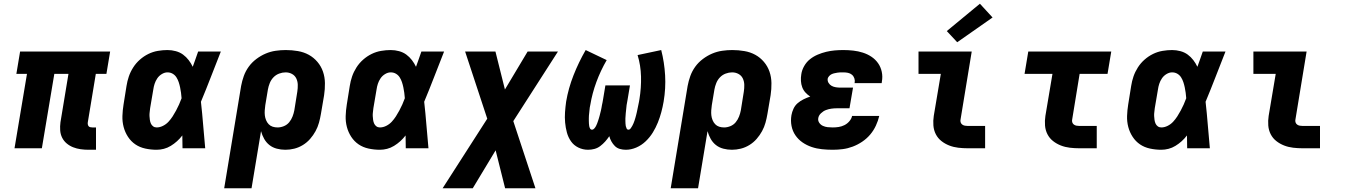

<svg xmlns="http://www.w3.org/2000/svg" viewBox="-20 -797 7240 1032"><path d="M456 8Q434 8 413 5Q392 2 373 -5.5Q354 -13 338.5 -26Q323 -39 314 -57Q305 -75 303.5 -96.5Q302 -118 305 -140L348 -400H272L205 0H58L125 -400H68L88 -520H572L552 -400H495L452 -140Q451 -134 452 -128.5Q453 -123 456 -119Q459 -115 464.5 -113.5Q470 -112 476 -112H496V8Z M822 8Q791 8 761 1.5Q731 -5 707.5 -21Q684 -37 668 -61.5Q652 -86 644.5 -114.5Q637 -143 638 -173.5Q639 -204 644 -235L660 -335Q664 -361 672.5 -386Q681 -411 696 -434.5Q711 -458 732 -476.5Q753 -495 777.5 -507Q802 -519 828.5 -523.5Q855 -528 880 -528Q903 -528 925 -522Q947 -516 964 -503.5Q981 -491 994 -474Q1007 -457 1016 -438Q1023 -458 1030.5 -478.5Q1038 -499 1045 -520H1167Q1140 -452 1114 -384.5Q1088 -317 1060 -250Q1067 -188 1072 -125Q1077 -62 1083 0H961Q961 -17 960.5 -34Q960 -51 960 -69Q947 -52 931.5 -38Q916 -24 898 -13Q880 -2 860.5 3Q841 8 822 8ZM822 -112Q839 -112 856 -120.5Q873 -129 885.5 -142.5Q898 -156 908 -171.5Q918 -187 926.5 -203Q935 -219 942.5 -235.5Q950 -252 956 -269Q955 -284 953 -298.5Q951 -313 948 -327.5Q945 -342 940.5 -355.5Q936 -369 928.5 -381Q921 -393 908.5 -400.5Q896 -408 880 -408Q865 -408 850 -399Q835 -390 825.5 -376Q816 -362 811 -346.5Q806 -331 804 -316L787 -216Q786 -205 784.5 -194.5Q783 -184 783.5 -173.5Q784 -163 785.5 -152.5Q787 -142 791 -133Q795 -124 803 -118Q811 -112 822 -112Z M1185 215 1276 -335Q1281 -362 1290.5 -388.5Q1300 -415 1317 -438.5Q1334 -462 1358 -480Q1382 -498 1408 -509Q1434 -520 1461.5 -524Q1489 -528 1516 -528Q1549 -528 1581 -522.5Q1613 -517 1639.5 -502.5Q1666 -488 1686 -464.5Q1706 -441 1716 -412Q1726 -383 1726.5 -350.5Q1727 -318 1722 -285L1705 -185Q1701 -161 1694.5 -137.5Q1688 -114 1676 -92Q1664 -70 1647 -50.5Q1630 -31 1608 -17.5Q1586 -4 1562 2Q1538 8 1514 8Q1490 8 1467.5 2Q1445 -4 1428 -17.5Q1411 -31 1400 -50.5Q1389 -70 1383 -92L1332 215ZM1472 -112Q1489 -112 1506 -119Q1523 -126 1534.5 -140Q1546 -154 1552.5 -171Q1559 -188 1562 -204L1578 -304Q1581 -323 1580.5 -341.5Q1580 -360 1572.5 -375.5Q1565 -391 1549.5 -399.5Q1534 -408 1515 -408Q1498 -408 1480.5 -401.5Q1463 -395 1450 -381.5Q1437 -368 1430 -350.5Q1423 -333 1420 -316L1406 -232Q1404 -218 1403 -204Q1402 -190 1403.5 -177Q1405 -164 1410 -151.5Q1415 -139 1424 -129.5Q1433 -120 1445.5 -116Q1458 -112 1472 -112Z M2022 8Q1991 8 1961 1.5Q1931 -5 1907.5 -21Q1884 -37 1868 -61.5Q1852 -86 1844.5 -114.5Q1837 -143 1838 -173.5Q1839 -204 1844 -235L1860 -335Q1864 -361 1872.5 -386Q1881 -411 1896 -434.5Q1911 -458 1932 -476.5Q1953 -495 1977.5 -507Q2002 -519 2028.5 -523.5Q2055 -528 2080 -528Q2103 -528 2125 -522Q2147 -516 2164 -503.5Q2181 -491 2194 -474Q2207 -457 2216 -438Q2223 -458 2230.5 -478.5Q2238 -499 2245 -520H2367Q2340 -452 2314 -384.5Q2288 -317 2260 -250Q2267 -188 2272 -125Q2277 -62 2283 0H2161Q2161 -17 2160.5 -34Q2160 -51 2160 -69Q2147 -52 2131.5 -38Q2116 -24 2098 -13Q2080 -2 2060.5 3Q2041 8 2022 8ZM2022 -112Q2039 -112 2056 -120.5Q2073 -129 2085.5 -142.5Q2098 -156 2108 -171.5Q2118 -187 2126.5 -203Q2135 -219 2142.5 -235.5Q2150 -252 2156 -269Q2155 -284 2153 -298.5Q2151 -313 2148 -327.5Q2145 -342 2140.5 -355.5Q2136 -369 2128.5 -381Q2121 -393 2108.5 -400.5Q2096 -408 2080 -408Q2065 -408 2050 -399Q2035 -390 2025.5 -376Q2016 -362 2011 -346.5Q2006 -331 2004 -316L1987 -216Q1986 -205 1984.5 -194.5Q1983 -184 1983.5 -173.5Q1984 -163 1985.5 -152.5Q1987 -142 1991 -133Q1995 -124 2003 -118Q2011 -112 2022 -112Z M2359 215 2599 -159 2480 -520H2643L2694 -316L2816 -520H2979L2739 -146L2858 215H2695L2644 11L2521 215Z M3344 8Q3327 8 3311.5 3.5Q3296 -1 3285 -12Q3274 -23 3266.5 -36.5Q3259 -50 3255 -65Q3245 -50 3233 -36.5Q3221 -23 3206.5 -12Q3192 -1 3175 3.5Q3158 8 3141 8Q3113 8 3088.5 -4Q3064 -16 3049 -37.5Q3034 -59 3027 -85Q3020 -111 3017.5 -138.5Q3015 -166 3017 -194Q3019 -222 3023 -251Q3035 -322 3062.5 -392Q3090 -462 3128 -528L3241 -474Q3208 -417 3185.5 -356Q3163 -295 3153 -234Q3151 -226 3150 -219Q3149 -212 3148.5 -205Q3148 -198 3147 -190.5Q3146 -183 3145.5 -176Q3145 -169 3145 -162Q3145 -155 3145 -147.5Q3145 -140 3145.5 -133Q3146 -126 3147 -119.5Q3148 -113 3151.5 -106.5Q3155 -100 3162 -100Q3169 -100 3174.5 -106.5Q3180 -113 3183.5 -119.5Q3187 -126 3189.5 -133Q3192 -140 3194.5 -147Q3197 -154 3199 -161Q3201 -168 3203 -175Q3205 -182 3206.5 -189Q3208 -196 3210 -203Q3212 -210 3213 -217.5Q3214 -225 3215.5 -232Q3217 -239 3218.5 -246Q3220 -253 3221 -260L3234 -338H3366L3353 -260Q3352 -253 3350.5 -246Q3349 -239 3348 -232Q3347 -225 3346.5 -217.5Q3346 -210 3345 -203Q3344 -196 3343.5 -189Q3343 -182 3342.5 -175Q3342 -168 3341.5 -161Q3341 -154 3341.5 -147Q3342 -140 3342 -133Q3342 -126 3343.5 -119.5Q3345 -113 3348 -106.5Q3351 -100 3358 -100Q3365 -100 3370 -107Q3375 -114 3378.5 -120.5Q3382 -127 3385 -134Q3388 -141 3390.5 -148.5Q3393 -156 3395 -163Q3397 -170 3399 -177.5Q3401 -185 3402.5 -192Q3404 -199 3405.5 -206Q3407 -213 3408.5 -220.5Q3410 -228 3411.5 -235Q3413 -242 3414.5 -249.5Q3416 -257 3417 -264Q3427 -325 3425.5 -385.5Q3424 -446 3407 -501L3534 -528Q3551 -462 3555 -392Q3559 -322 3547 -251Q3542 -222 3534.5 -194Q3527 -166 3516 -138.5Q3505 -111 3489 -85Q3473 -59 3450.5 -37.5Q3428 -16 3400 -4Q3372 8 3344 8Z M3585 215 3676 -335Q3681 -362 3690.5 -388.5Q3700 -415 3717 -438.5Q3734 -462 3758 -480Q3782 -498 3808 -509Q3834 -520 3861.5 -524Q3889 -528 3916 -528Q3949 -528 3981 -522.5Q4013 -517 4039.5 -502.5Q4066 -488 4086 -464.5Q4106 -441 4116 -412Q4126 -383 4126.5 -350.5Q4127 -318 4122 -285L4105 -185Q4101 -161 4094.5 -137.5Q4088 -114 4076 -92Q4064 -70 4047 -50.5Q4030 -31 4008 -17.5Q3986 -4 3962 2Q3938 8 3914 8Q3890 8 3867.5 2Q3845 -4 3828 -17.5Q3811 -31 3800 -50.5Q3789 -70 3783 -92L3732 215ZM3872 -112Q3889 -112 3906 -119Q3923 -126 3934.5 -140Q3946 -154 3952.5 -171Q3959 -188 3962 -204L3978 -304Q3981 -323 3980.5 -341.5Q3980 -360 3972.5 -375.5Q3965 -391 3949.5 -399.5Q3934 -408 3915 -408Q3898 -408 3880.5 -401.5Q3863 -395 3850 -381.5Q3837 -368 3830 -350.5Q3823 -333 3820 -316L3806 -232Q3804 -218 3803 -204Q3802 -190 3803.5 -177Q3805 -164 3810 -151.5Q3815 -139 3824 -129.5Q3833 -120 3845.5 -116Q3858 -112 3872 -112Z M4456 8Q4427 8 4398 5Q4369 2 4342.5 -7Q4316 -16 4293.5 -31.5Q4271 -47 4255.5 -69.5Q4240 -92 4234.5 -120Q4229 -148 4234 -178Q4237 -195 4245 -212.5Q4253 -230 4267.5 -242.5Q4282 -255 4299.5 -263.5Q4317 -272 4335 -278Q4321 -287 4309.5 -299.5Q4298 -312 4292 -328Q4286 -344 4285 -362Q4284 -380 4287 -398Q4290 -420 4302.5 -442Q4315 -464 4334 -479Q4353 -494 4375.5 -503.5Q4398 -513 4421 -518.5Q4444 -524 4467 -526Q4490 -528 4513 -528Q4540 -528 4566.5 -525Q4593 -522 4618 -514Q4643 -506 4664 -492Q4685 -478 4699.5 -457.5Q4714 -437 4719.5 -411Q4725 -385 4720 -358Q4720 -356 4719.5 -354Q4719 -352 4719 -350H4573Q4573 -351 4573 -351.5Q4573 -352 4574 -353Q4576 -365 4572 -376.5Q4568 -388 4559 -395.5Q4550 -403 4538 -405.5Q4526 -408 4513 -408Q4505 -408 4497 -408Q4489 -408 4481.5 -406.5Q4474 -405 4466 -403.5Q4458 -402 4450.5 -398.5Q4443 -395 4437 -388.5Q4431 -382 4429 -375Q4427 -362 4433.5 -351.5Q4440 -341 4450 -335.5Q4460 -330 4472.5 -328Q4485 -326 4498 -326H4565L4546 -215H4479Q4464 -215 4449 -213Q4434 -211 4419.5 -205.5Q4405 -200 4392.5 -188Q4380 -176 4378 -161Q4376 -148 4383.5 -137Q4391 -126 4403 -120.5Q4415 -115 4428.5 -113.5Q4442 -112 4456 -112Q4472 -112 4488 -114.5Q4504 -117 4519 -124.5Q4534 -132 4545.5 -145.5Q4557 -159 4560 -174H4706Q4700 -148 4688 -122Q4676 -96 4657.5 -74Q4639 -52 4614.5 -35.5Q4590 -19 4563.5 -9Q4537 1 4510 4.5Q4483 8 4456 8Z M5182 0Q5156 0 5130.5 -3Q5105 -6 5082 -15Q5059 -24 5040 -39Q5021 -54 5010 -75.5Q4999 -97 4997 -122.5Q4995 -148 4999 -174L5037 -400H4917V-520H5203L5143 -155Q5141 -147 5143.5 -139.5Q5146 -132 5152 -127.5Q5158 -123 5166 -121.5Q5174 -120 5182 -120H5275V0ZM5125 -570 5069 -630 5247 -777 5315 -703Z M5782 0Q5756 0 5730.5 -3Q5705 -6 5682 -15Q5659 -24 5640 -39Q5621 -54 5610 -75.5Q5599 -97 5597 -122.5Q5595 -148 5599 -174L5637 -400H5487L5507 -520H5953L5933 -400H5783L5743 -155Q5741 -147 5743.5 -139.5Q5746 -132 5752 -127.5Q5758 -123 5766 -121.5Q5774 -120 5782 -120H5875V0Z M6222 8Q6191 8 6161 1.5Q6131 -5 6107.5 -21Q6084 -37 6068 -61.5Q6052 -86 6044.5 -114.5Q6037 -143 6038 -173.5Q6039 -204 6044 -235L6060 -335Q6064 -361 6072.5 -386Q6081 -411 6096 -434.5Q6111 -458 6132 -476.5Q6153 -495 6177.5 -507Q6202 -519 6228.5 -523.5Q6255 -528 6280 -528Q6303 -528 6325 -522Q6347 -516 6364 -503.5Q6381 -491 6394 -474Q6407 -457 6416 -438Q6423 -458 6430.5 -478.5Q6438 -499 6445 -520H6567Q6540 -452 6514 -384.5Q6488 -317 6460 -250Q6467 -188 6472 -125Q6477 -62 6483 0H6361Q6361 -17 6360.5 -34Q6360 -51 6360 -69Q6347 -52 6331.5 -38Q6316 -24 6298 -13Q6280 -2 6260.5 3Q6241 8 6222 8ZM6222 -112Q6239 -112 6256 -120.5Q6273 -129 6285.5 -142.5Q6298 -156 6308 -171.5Q6318 -187 6326.5 -203Q6335 -219 6342.5 -235.5Q6350 -252 6356 -269Q6355 -284 6353 -298.5Q6351 -313 6348 -327.5Q6345 -342 6340.5 -355.5Q6336 -369 6328.5 -381Q6321 -393 6308.5 -400.5Q6296 -408 6280 -408Q6265 -408 6250 -399Q6235 -390 6225.5 -376Q6216 -362 6211 -346.5Q6206 -331 6204 -316L6187 -216Q6186 -205 6184.5 -194.5Q6183 -184 6183.5 -173.5Q6184 -163 6185.5 -152.5Q6187 -142 6191 -133Q6195 -124 6203 -118Q6211 -112 6222 -112Z M6982 0Q6956 0 6930.5 -3Q6905 -6 6882 -15Q6859 -24 6840 -39Q6821 -54 6810 -75.5Q6799 -97 6797 -122.5Q6795 -148 6799 -174L6837 -400H6717V-520H7003L6943 -155Q6941 -147 6943.5 -139.5Q6946 -132 6952 -127.5Q6958 -123 6966 -121.5Q6974 -120 6982 -120H7075V0Z"/></svg>

Font: Iosevka SS04 Hv Ex Obl
Style: Regular
Weight: 900
Width: 7
Italic angle: -9°
Monospace: yes
Designer: Belleve Invis
Foundry: Belleve Invis
Version: Version 19.0.0; ttfautohint (v1.8.4)